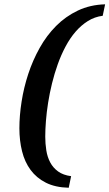

<svg xmlns="http://www.w3.org/2000/svg" viewBox="-20 -737 512 899"><path d="M460.9 -663.1Q422.9 -658.2 391.4 -638.4Q359.9 -618.7 333.7 -588.4Q307.6 -558.1 286.9 -519Q266.1 -480 250.5 -436.3Q234.9 -392.6 223.6 -346.7Q212.4 -300.8 205.3 -256.1Q198.2 -211.4 195.1 -170.7Q191.9 -129.9 191.9 -97.2Q191.9 -64.5 196.8 -33.2Q201.7 -2 215.1 23.4Q228.5 48.8 252.2 65.9Q275.9 83 313 87.9L301.8 142.1Q238.8 140.6 194.8 118.4Q150.9 96.2 123.3 58.8Q95.7 21.5 83.3 -28.6Q70.8 -78.6 70.8 -136.2Q70.8 -195.8 81.1 -261.2Q91.3 -326.7 112.3 -390.6Q133.3 -454.6 165.8 -512.7Q198.2 -570.8 242.7 -615.5Q287.1 -660.2 344.5 -687.5Q401.9 -714.8 472.2 -716.8Z"/></svg>

Font: Charis SIL Afr
Style: Bold Italic
Weight: 700
Italic angle: -11°
Foundry: SIL International
Version: Version 5.000